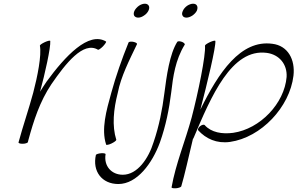

<svg xmlns="http://www.w3.org/2000/svg" viewBox="-20 -767 1604 1035"><path d="M130 0C131 -4 132 -8 133 -12C161 -115 194 -219 257 -313C334 -425 429 -546 508 -499C511 -497 523 -505 535 -517C547 -530 554 -541 552 -543C458 -600 331 -464 231 -327C219 -309 207 -291 196 -273C222 -368 254 -511 251 -546C250 -550 238 -547 222 -540C207 -533 195 -525 195 -521C205 -470 182 -354 159 -267C135 -178 104 -89 80 0C78 4 87 8 101 8C115 8 128 4 130 0Z M780 -709C785 -719 786 -729 782 -736C778 -743 771 -747 761 -747C751 -747 739 -743 729 -736C719 -729 710 -719 705 -709C700 -699 700 -690 703 -683C707 -676 715 -672 725 -672C735 -672 746 -676 756 -683C767 -690 775 -699 780 -709ZM673 -538C637 -449 605 -358 580 -267C553 -170 525 -71 552 12C552 16 565 14 580 7C595 0 607 -9 607 -13C583 -89 592 -178 615 -267C632 -355 677 -442 718 -528C721 -533 713 -538 701 -541C689 -544 676 -543 673 -538Z M1041 -709C1045 -719 1046 -729 1042 -736C1039 -743 1031 -747 1021 -747C1011 -747 1000 -743 989 -736C979 -729 970 -719 966 -709C961 -699 960 -690 964 -683C967 -676 975 -672 985 -672C995 -672 1006 -676 1017 -683C1027 -690 1036 -699 1041 -709ZM936 -542C894 -476 878 -357 866 -264C855 -177 838 -89 808 -1C781 87 721 175 642 175C580 175 539 127 549 65C551 61 541 58 526 59C512 60 499 64 497 68C477 156 529 225 618 225C719 225 801 113 842 1C874 -89 892 -180 903 -269C913 -355 925 -443 975 -525C979 -529 973 -536 962 -541C951 -545 940 -546 936 -542Z M1023 -22C1118 -247 1228 -507 1418 -482C1485 -473 1529 -421 1525 -352C1513 -209 1382 -72 1237 -51C1177 -43 1119 -53 1084 -92C1080 -97 1069 -95 1059 -87C1050 -80 1045 -70 1048 -65C1090 -19 1148 8 1220 -2C1388 -26 1542 -190 1562 -359C1572 -446 1532 -521 1448 -531C1277 -554 1158 -376 1060 -176C1097 -317 1144 -513 1141 -546C1140 -550 1128 -547 1112 -540C1097 -533 1085 -525 1085 -521C1090 -470 1048 -266 1013 -133C979 -8 927 117 905 242C903 246 913 249 928 248C942 247 955 242 957 238C975 178 997 78 1020 -18C1021 -19 1022 -21 1023 -22Z"/></svg>

Font: Nupuram Thin Italic
Style: Regular
Weight: 100
Designer: Santhosh Thottingal (santhosh.thottingal@gmail.com)
Foundry: SMC
Version: Version 1.000